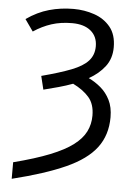

<svg xmlns="http://www.w3.org/2000/svg" viewBox="-60 -769 695 994"><g transform="rotate(5 287.5 -272.0)"><path d="M39 180V94Q152 65 227 35Q302 5 345.5 -28Q389 -61 408 -99Q427 -137 427 -182Q427 -242 396.5 -277Q366 -312 313 -338Q278 -325 240 -314.5Q202 -304 162 -294L145 -364Q240 -389 299 -412Q358 -435 385.5 -465.5Q413 -496 413 -541Q413 -592 378 -621Q343 -650 281 -650Q222 -650 174 -634.5Q126 -619 81 -589L38 -650Q95 -690 155.5 -707Q216 -724 282 -724Q338 -724 389.5 -706.5Q441 -689 473.5 -649.5Q506 -610 506 -544Q506 -486 474.5 -444.5Q443 -403 391 -374Q425 -358 454.5 -333Q484 -308 502.5 -271Q521 -234 521 -182Q521 -89 471.5 -23.5Q422 42 315.5 90Q209 138 39 180Z"/></g></svg>

Font: Apis
Style: Regular
Weight: 400
Designer: Monotype Design Team
Foundry: Monotype Imaging Inc.
Version: Version 2.000; build 0001